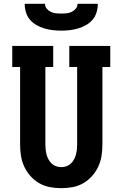

<svg xmlns="http://www.w3.org/2000/svg" viewBox="-20 -975 640 1003"><path d="M300 8Q270 8 240.5 2.5Q211 -3 185 -18Q159 -33 139 -55.5Q119 -78 106.5 -105Q94 -132 89.5 -161.5Q85 -191 85 -221V-625H44V-735H258V-625H217V-221Q217 -207 218.5 -193.5Q220 -180 223.5 -167Q227 -154 233.5 -142Q240 -130 250 -120.5Q260 -111 273 -106.5Q286 -102 300 -102Q314 -102 327 -106.5Q340 -111 350 -120.5Q360 -130 366.5 -142Q373 -154 376.5 -167Q380 -180 381.5 -193.5Q383 -207 383 -221V-625H342V-735H556V-625H515V-221Q515 -191 510.5 -161.5Q506 -132 493.5 -105Q481 -78 461 -55.5Q441 -33 415 -18Q389 -3 359.5 2.5Q330 8 300 8ZM300 -815Q278 -815 255.5 -817.5Q233 -820 211.5 -826.5Q190 -833 170.5 -844Q151 -855 136.5 -872Q122 -889 115.5 -911Q109 -933 109 -955H215Q215 -941 224 -930Q233 -919 245.5 -913Q258 -907 272 -905.5Q286 -904 300 -904Q314 -904 328 -905.5Q342 -907 354.5 -913Q367 -919 376 -930Q385 -941 385 -955H491Q491 -933 484.5 -911Q478 -889 463.5 -872Q449 -855 429.5 -844Q410 -833 388.5 -826.5Q367 -820 344.5 -817.5Q322 -815 300 -815Z"/></svg>

Font: Iosevka HT Extrabold Extended
Style: Regular
Weight: 800
Width: 7
Monospace: yes
Designer: Belleve Invis
Foundry: Belleve Invis
Version: Version 32.3.0; ttfautohint (v1.8.4)